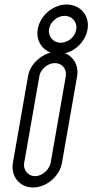

<svg xmlns="http://www.w3.org/2000/svg" viewBox="-20 -787 409 849"><path d="M154 -450C159 -481 191 -508 223 -508C255 -508 276 -481 271 -450L204 -67C198 -36 166 -8 135 -8C104 -8 81 -36 87 -67ZM104 -450 37 -67C27 -8 66 42 126 42C186 42 244 -8 254 -67L321 -450C331 -509 291 -558 232 -558C173 -558 114 -509 104 -450ZM197 -659C203 -691 233 -717 266 -717C299 -717 323 -689 317 -656C311 -623 281 -598 248 -598C215 -598 191 -627 197 -659ZM147 -659C136 -598 179 -548 240 -548C300 -548 356 -596 367 -656C378 -717 336 -767 275 -767C215 -767 158 -719 147 -659Z"/></svg>

Font: Blanket
Style: BlkOutlineObl
Weight: 900
Foundry: Cannot Into Space Fonts
Version: Version 0.9